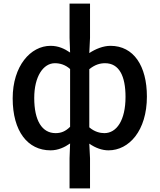

<svg xmlns="http://www.w3.org/2000/svg" viewBox="-20 -817 881 1060"><path d="M364 223H477V57L473 -24C507 0 544 13 579 13C692 13 791 -95 791 -284C791 -453 718 -564 590 -564C550 -564 508 -547 473 -524L477 -608V-797H364V-608L367 -527C336 -548 303 -564 259 -564C149 -564 50 -453 50 -274C50 -92 133 13 259 13C301 13 337 -4 367 -25L364 57ZM287 -82C212 -82 169 -151 169 -276C169 -395 219 -468 283 -468C311 -468 340 -460 367 -436V-117C341 -91 316 -82 287 -82ZM556 -82C533 -82 502 -89 473 -114V-435C504 -460 532 -468 560 -468C638 -468 673 -397 673 -282C673 -153 624 -82 556 -82Z"/></svg>

Font: Noto Sans CJK JP Medium
Style: Regular
Weight: 500
Designer: Ryoko NISHIZUKA (kana & ideographs); Paul D. Hunt (Latin, Greek & Cyrillic); Wenlong ZHANG (bopomofo); Sandoll Communica
Foundry: Adobe Systems Incorporated
Version: Version 1.004;PS 1.004;hotconv 1.0.82;makeotf.lib2.5.63406